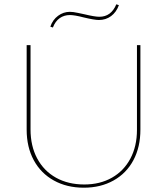

<svg xmlns="http://www.w3.org/2000/svg" viewBox="-20 -868 777 893"><path d="M214 -744Q225 -776 250 -794.5Q275 -813 305 -813Q320 -813 342.5 -808Q365 -803 371 -802Q421 -790 442 -790Q497 -790 521 -848L533 -844Q521 -811 496.5 -793Q472 -775 440 -775Q419 -775 369 -787Q327 -798 305 -798Q278 -798 257.5 -783.5Q237 -769 226 -740ZM104 -265V-658H122V-266Q122 -189 153 -131Q184 -73 240.5 -41.5Q297 -10 372 -10Q445 -10 500.5 -41.5Q556 -73 586.5 -130.5Q617 -188 617 -264V-658H633V-265Q633 -184 600.5 -123Q568 -62 508 -28.5Q448 5 370 5Q291 5 230.5 -28.5Q170 -62 137 -123Q104 -184 104 -265Z"/></svg>

Font: Ysabeau SC Thin
Style: Regular
Weight: 200
Designer: Christian Thalmann (Catharsis Fonts)
Version: Version 0.003